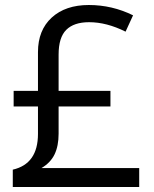

<svg xmlns="http://www.w3.org/2000/svg" viewBox="-20 -743 612 763"><path d="M333 -723.1Q425.8 -723.1 508.8 -682.1L479 -617.2Q403.8 -654.8 334 -654.8Q273.9 -654.8 243.4 -624.5Q212.9 -594.2 212.9 -525.9V-381.8H418.9V-319.8H212.9V-211.9Q212.9 -163.1 197 -129.9Q181.2 -96.7 145 -75.2H533.2V0H30.8V-68.8Q130.9 -91.8 130.9 -210.9V-319.8H34.2V-381.8H130.9V-536.1Q130.9 -623 185.5 -673.1Q240.2 -723.1 333 -723.1Z"/></svg>

Font: Samim FD
Style: FD
Weight: 400
Foundry: DejaVu fonts team - Redesigned by Saber Rastikerdar
Version: Version 4.0.5